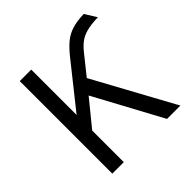

<svg xmlns="http://www.w3.org/2000/svg" viewBox="-183 -869 1027 1027"><g transform="rotate(-45 330.0 -356.0)"><path d="M98 0V-700H185V-357L380.5 -602.5Q411 -640.5 439.2 -664Q467.5 -687.5 503.8 -699Q540 -710.5 594 -712L635 -646Q582 -644.5 549 -635.8Q516 -627 493.5 -610Q471 -593 449.5 -566L363 -458L613 0H512L304 -385L185 -239V0Z"/></g></svg>

Font: Undotted
Style: Regular
Weight: 400
Designer: Delve Withrington, Dave Bailey, Thomas Jockin
Foundry: Delve Fonts LLC
Version: Version 4.000